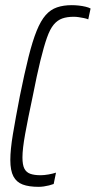

<svg xmlns="http://www.w3.org/2000/svg" viewBox="-20 -716 371 744"><path d="M130 8Q92 8 68 -1Q44 -10 32 -32.5Q20 -55 20 -96Q20 -136 30 -196Q40 -256 57 -344Q75 -433 90.5 -495Q106 -557 122 -596.5Q138 -636 157 -657.5Q176 -679 201 -687.5Q226 -696 258 -696Q271 -696 285 -694.5Q299 -693 311.5 -690Q324 -687 331 -683L322 -641Q315 -644 305 -646Q295 -648 285 -649.5Q275 -651 266 -651Q240 -651 221.5 -644.5Q203 -638 188.5 -621Q174 -604 162 -570Q150 -536 136.5 -481Q123 -426 107 -344Q88 -255 77.5 -197Q67 -139 67 -106Q67 -77 74.5 -62.5Q82 -48 97.5 -42.5Q113 -37 137 -37Q151 -37 168 -40Q185 -43 197 -47L188 -3Q180 0 170 2.5Q160 5 149.5 6.5Q139 8 130 8Z"/></svg>

Font: Saira UltraCondensed Light
Style: Italic
Weight: 300
Width: 1
Italic angle: -12°
Designer: Hector Gatti with collaboration of the Omnibus-Type team
Foundry: Omnibus-Type
Version: Version 1.101